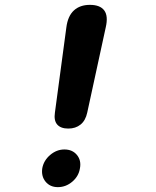

<svg xmlns="http://www.w3.org/2000/svg" viewBox="-20 -760 640 790"><path d="M206 -297 253 -647Q259 -694 284 -717Q309 -740 350 -740Q392 -740 409 -717Q426 -694 415 -647L339 -297Q332 -264 311.5 -247.5Q291 -231 261 -231Q230 -231 215.5 -247.5Q201 -264 206 -297ZM154 -68Q160 -100 186.5 -122.5Q213 -145 245 -145Q278 -145 296.5 -122.5Q315 -100 309 -68Q304 -35 277.5 -12.5Q251 10 218 10Q186 10 167.5 -12.5Q149 -35 154 -68Z"/></svg>

Font: Maple Mono
Style: Bold Italic
Weight: 700
Italic angle: -10°
Monospace: yes
Designer: subframe7536
Version: Version 7.000